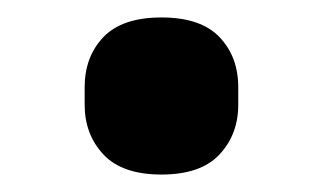

<svg xmlns="http://www.w3.org/2000/svg" viewBox="-20 -556 370 220"><path d="M165 -356Q120 -356 98.5 -379Q77 -402 77 -436V-456Q77 -491 98.5 -513.5Q120 -536 165 -536Q210 -536 231.5 -513.5Q253 -491 253 -456V-436Q253 -402 231.5 -379Q210 -356 165 -356Z"/></svg>

Font: IBM Plex Sans
Style: Regular
Weight: 400
Designer: Mike Abbink, Paul van der Laan, Pieter van Rosmalen
Foundry: Bold Monday
Version: Version 3.201